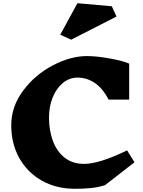

<svg xmlns="http://www.w3.org/2000/svg" viewBox="-20 -1155 887 1195"><path d="M784 -759V-535H656Q619 -606 569.5 -639Q520 -672 462 -672Q413 -672 372.5 -639.5Q332 -607 308.5 -550Q285 -493 285 -423Q285 -344 309 -278.5Q333 -213 382 -174Q431 -135 503 -135Q598 -135 771 -219L817 -145L633 -2Q585 12 541.5 16Q498 20 447 20Q330 20 240 -31Q150 -82 100 -171.5Q50 -261 50 -375Q50 -492 124.5 -591.5Q199 -691 309.5 -748.5Q420 -806 520 -806Q582 -806 664 -791Q746 -776 784 -759ZM705 -1052 423 -908 355 -939 462 -1135 676 -1116Z"/></svg>

Font: Inknut Antiqua Black
Style: Regular
Weight: 900
Designer: Claus Eggers Sørensen
Foundry: Claus Eggers Sørensen
Version: Version 1.003; ttfautohint (v1.8.2) -l 8 -r 50 -G 200 -x 14 